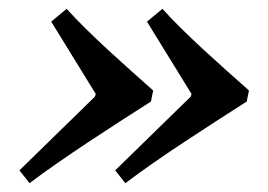

<svg xmlns="http://www.w3.org/2000/svg" viewBox="-20 -461 607 435"><path d="M47 -46C122 -103 233 -174 322 -231L327 -256C263 -313 182 -384 131 -441L96 -412L197 -248L195 -242L24 -75ZM264 -46C339 -103 450 -174 539 -231L544 -256C480 -313 399 -384 348 -441L313 -412L414 -248L412 -242L241 -75Z"/></svg>

Font: STIX Two Text
Style: Bold Italic
Weight: 700
Italic angle: -12°
Designer: Ross Mills, John Hudson & Paul Hanslow, Tiro Typeworks Ltd; with prior portions MicroPress Inc. and Coen Hoffman, Elsevi
Foundry: Tiro Typeworks Ltd
Version: Version 2.13 b171